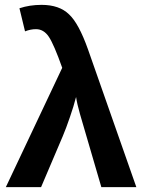

<svg xmlns="http://www.w3.org/2000/svg" viewBox="-20 -770 596 790"><path d="M342 -567 541 0H397L309 -301Q297 -343 293 -371Q283 -332 268 -289Q252 -242 238 -209L149 0H4L236 -491Q202 -587 181 -618.5Q160 -650 128 -650Q106 -650 83 -641L60 -736Q102 -750 151 -750Q224 -750 264 -711Q304 -674 342 -567Z"/></svg>

Font: Libra Sans
Style: Bold
Weight: 700
Foundry: Context Ltd
Version: Version 1.000